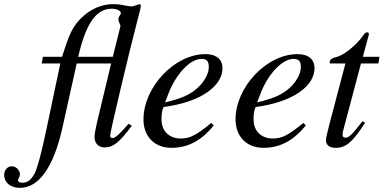

<svg xmlns="http://www.w3.org/2000/svg" viewBox="-161 -702 1850 926"><path d="M46 -428 40 -396H130L102 -264C61 -69 37 54 11 124C8 132 2 143 -7 155C-20 172 -34 179 -54 179C-68 179 -74 175 -74 166C-74 163 -73 161 -70 156C-66 149 -65 144 -65 139C-65 119 -83 100 -105 100C-125 100 -141 119 -141 142C-141 178 -111 204 -65 204C25 204 97 107 140 -86L209 -396H375L342 -258C310 -126 295 -68 295 -41C295 -11 314 9 343 9C385 9 415 -15 475 -96L459 -105C414 -53 395 -36 381 -36C375 -36 370 -41 370 -47C370 -64 458 -435 497 -585C513 -645 518 -665 518 -673C518 -678 516 -682 513 -682C511 -682 507 -681 503 -679C494 -676 479 -671 475 -671C470 -671 458 -673 444 -675C423 -680 401 -682 383 -682C333 -682 284 -661 245 -628C186 -577 172 -532 138 -428ZM383 -428H216L222 -452C240 -524 261 -575 286 -609C312 -644 342 -660 379 -660C402 -660 422 -650 422 -638C422 -636 421 -633 418 -629C412 -621 410 -614 410 -608C410 -603 412 -598 415 -591C418 -585 420 -579 420 -576Z M858 -109C786 -50 755 -34 711 -34C655 -34 618 -70 618 -125C618 -140 618 -166 628 -186C807 -209 912 -287 912 -373C912 -415 883 -441 830 -441C680 -441 531 -281 531 -126C531 -43 585 11 666 11C749 11 813 -27 870 -97ZM652 -252C686 -341 754 -418 811 -418C839 -418 846 -403 846 -379C846 -348 827 -312 796 -282C759 -247 721 -229 635 -208Z M1302 -109C1230 -50 1199 -34 1155 -34C1099 -34 1062 -70 1062 -125C1062 -140 1062 -166 1072 -186C1251 -209 1356 -287 1356 -373C1356 -415 1327 -441 1274 -441C1124 -441 975 -281 975 -126C975 -43 1029 11 1110 11C1193 11 1257 -27 1314 -97ZM1096 -252C1130 -341 1198 -418 1255 -418C1283 -418 1290 -403 1290 -379C1290 -348 1271 -312 1240 -282C1203 -247 1165 -229 1079 -208Z M1669 -428H1589L1617 -531C1618 -533 1618 -538 1618 -538C1618 -543 1615 -546 1609 -546C1605 -546 1599 -543 1595 -537C1559 -483 1494 -434 1462 -427C1438 -422 1429 -413 1429 -402C1429 -402 1429 -399 1430 -396H1505L1427 -100C1419 -68 1411 -37 1411 -26C1411 -1 1430 11 1457 11C1509 11 1540 -18 1600 -110L1587 -117C1538 -54 1522 -38 1506 -38C1497 -38 1491 -41 1491 -54C1491 -57 1492 -64 1493 -68L1580 -396H1664Z"/></svg>

Font: XITS
Style: Italic
Weight: 400
Italic angle: -16.33°
Designer: MicroPress Inc., with final additions and corrections provided by Coen Hoffman, Elsevier (retired)
Version: Version 1.107